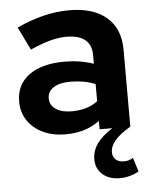

<svg xmlns="http://www.w3.org/2000/svg" viewBox="-53 -575 662 841"><g transform="rotate(-5 277.5 -155.0)"><path d="M440.6 221Q393.1 221 364.3 195.7Q335.5 170.4 335.5 129.3Q335.5 92.8 357.2 61.6Q378.9 30.3 425.9 0H370.1V-36.8Q337.6 -12.8 300.6 -1.9Q263.7 9 219.6 9Q163.9 9 120.9 -11.4Q78 -31.9 53.8 -68Q29.6 -104.2 29.6 -151.3Q29.6 -225.9 86.1 -267.2Q142.6 -308.6 242.4 -308.6Q309.8 -308.6 370.1 -288.2V-325.6Q370.1 -371.3 342.2 -393.9Q314.3 -416.5 260 -416.5Q227.3 -416.5 189.1 -406.4Q150.9 -396.2 100.9 -374L51.4 -475.3Q113.3 -503.5 169.6 -517.2Q226 -531 282.8 -531Q388.5 -531 446.8 -480.7Q505.1 -430.3 505.1 -338.4V0Q458.7 27.6 436.9 52.9Q415.1 78.3 415.1 105.1Q415.1 125.8 428.3 137.5Q441.5 149.2 465.2 149.2Q475.4 149.2 486.1 146.1Q496.8 143 504.6 137.4L523.9 198.6Q507.2 208.6 485.5 214.8Q463.8 221 440.6 221ZM255.5 -89.1Q289 -89.1 317.8 -97.3Q346.6 -105.6 370.1 -123.5V-198.9Q344.8 -209.1 317.7 -214Q290.6 -218.8 260.2 -218.8Q213.1 -218.8 186.5 -201.6Q159.9 -184.4 159.9 -154Q159.9 -124.2 185.8 -106.6Q211.6 -89.1 255.5 -89.1Z"/></g></svg>

Font: Red Hat Display VF
Style: Regular
Weight: 300
Designer: Pentagram, MCKL
Foundry: Pentagram, MCKL
Version: Version 1.023